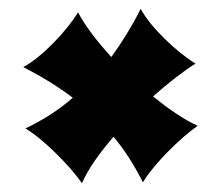

<svg xmlns="http://www.w3.org/2000/svg" viewBox="-20 -559 508 438"><path d="M158 -531C133 -489 74 -427 33 -406C74 -385 112 -362 146 -336C114 -308 78 -285 38 -266C80 -241 141 -179 167 -141C181 -174 208 -211 239 -247C265 -216 287 -181 306 -143C331 -185 393 -246 431 -272C400 -286 365 -310 329 -339C364 -370 399 -397 426 -414C384 -439 322 -498 301 -539C281 -499 258 -462 234 -429C200 -466 173 -502 158 -531Z"/></svg>

Font: Shojumaru
Style: Regular
Weight: 400
Designer: Astigmatic (AOETI)
Foundry: Astigmatic (AOETI)
Version: Version 1.000